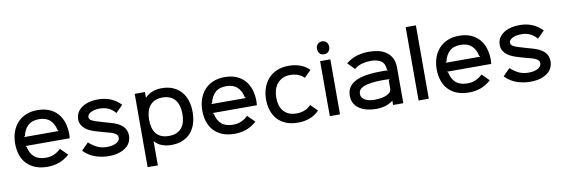

<svg xmlns="http://www.w3.org/2000/svg" viewBox="-68 -1401 6355 2166"><g transform="rotate(-10 3110.0 -318.0)"><path d="M675 -310Q675 -288 672 -264H165L177 -252Q191 -178 238.5 -136Q286 -94 372 -94Q422 -94 463.5 -112Q505 -130 543 -165L623 -85Q569 -36 506.5 -13Q444 10 372 10Q291 10 231 -14.5Q171 -39 132 -82Q93 -125 74 -183.5Q55 -242 55 -310Q55 -382 76 -442.5Q97 -503 137 -547Q177 -591 235 -615.5Q293 -640 367 -640Q445 -640 503 -615Q561 -590 599.5 -545.5Q638 -501 656.5 -440.5Q675 -380 675 -310ZM565 -366 553 -378Q539 -450 493.5 -493Q448 -536 367 -536Q284 -536 239 -492Q194 -448 179 -378L166 -366Z M1336 -178Q1336 -142 1321 -107.5Q1306 -73 1273.5 -47Q1241 -21 1191 -5Q1141 11 1071 11Q996 11 921 -14Q846 -39 785 -101L865 -182Q893 -157 918.5 -140Q944 -123 968.5 -113Q993 -103 1017.5 -98.5Q1042 -94 1068 -94Q1110 -94 1138.5 -101.5Q1167 -109 1184.5 -120.5Q1202 -132 1210 -146Q1218 -160 1218 -174Q1218 -186 1214 -196Q1210 -206 1199 -215.5Q1188 -225 1168 -234Q1148 -243 1116 -251Q1111 -252 1095 -256.5Q1079 -261 1060.5 -266Q1042 -271 1025.5 -275.5Q1009 -280 1004 -282Q963 -293 926.5 -307.5Q890 -322 862.5 -343Q835 -364 819 -392Q803 -420 803 -459Q803 -496 819.5 -528.5Q836 -561 868.5 -586Q901 -611 950 -625.5Q999 -640 1064 -640Q1139 -640 1203.5 -614Q1268 -588 1321 -533L1241 -453Q1205 -495 1161.5 -515Q1118 -535 1064 -535Q1023 -535 996 -527.5Q969 -520 952 -509Q935 -498 928 -485.5Q921 -473 921 -462Q921 -436 950.5 -420Q980 -404 1051 -385Q1056 -383 1070.5 -379Q1085 -375 1101.5 -370Q1118 -365 1132.5 -361Q1147 -357 1152 -356Q1249 -330 1292.5 -286.5Q1336 -243 1336 -178Z M2089 -315Q2089 -244 2070.5 -184.5Q2052 -125 2015 -82Q1978 -39 1922 -14.5Q1866 10 1790 10Q1730 10 1682 -8.5Q1634 -27 1600 -65H1598V210H1481V-630H1598V-565H1600Q1632 -600 1680.5 -620Q1729 -640 1790 -640Q1865 -640 1921 -615.5Q1977 -591 2014.5 -547.5Q2052 -504 2070.5 -444.5Q2089 -385 2089 -315ZM1972 -313Q1972 -360 1961.5 -400.5Q1951 -441 1928.5 -471Q1906 -501 1869.5 -518Q1833 -535 1781 -535Q1730 -535 1693.5 -518Q1657 -501 1634 -471Q1611 -441 1600.5 -400.5Q1590 -360 1590 -313Q1590 -265 1600.5 -225Q1611 -185 1633.5 -156Q1656 -127 1692.5 -111Q1729 -95 1781 -95Q1833 -95 1869 -111.5Q1905 -128 1928 -157Q1951 -186 1961.5 -226Q1972 -266 1972 -313Z M2819 -310Q2819 -288 2816 -264H2309L2321 -252Q2335 -178 2382.5 -136Q2430 -94 2516 -94Q2566 -94 2607.5 -112Q2649 -130 2687 -165L2767 -85Q2713 -36 2650.5 -13Q2588 10 2516 10Q2435 10 2375 -14.5Q2315 -39 2276 -82Q2237 -125 2218 -183.5Q2199 -242 2199 -310Q2199 -382 2220 -442.5Q2241 -503 2281 -547Q2321 -591 2379 -615.5Q2437 -640 2511 -640Q2589 -640 2647 -615Q2705 -590 2743.5 -545.5Q2782 -501 2800.5 -440.5Q2819 -380 2819 -310ZM2709 -366 2697 -378Q2683 -450 2637.5 -493Q2592 -536 2511 -536Q2428 -536 2383 -492Q2338 -448 2323 -378L2310 -366Z M3485 -85Q3434 -34 3373.5 -12Q3313 10 3241 10Q3161 10 3102.5 -14.5Q3044 -39 3005.5 -82Q2967 -125 2948 -183.5Q2929 -242 2929 -310Q2929 -379 2950 -439.5Q2971 -500 3010.5 -544.5Q3050 -589 3108.5 -614.5Q3167 -640 3242 -640Q3320 -640 3378 -618Q3436 -596 3481 -552L3403 -475Q3343 -535 3243 -535Q3193 -535 3156.5 -517Q3120 -499 3095 -468.5Q3070 -438 3058 -397Q3046 -356 3046 -310Q3046 -266 3057 -226.5Q3068 -187 3091.5 -158Q3115 -129 3152 -112Q3189 -95 3241 -95Q3290 -95 3331 -110Q3372 -125 3408 -162Z M3734 -772Q3734 -740 3715 -719Q3696 -698 3664 -698Q3631 -698 3612.5 -719Q3594 -740 3594 -772Q3594 -804 3613 -825Q3632 -846 3664 -846Q3697 -846 3715.5 -825Q3734 -804 3734 -772ZM3722 0H3605V-630H3722Z M4447 -406V0H4330V-48H4328Q4287 -16 4237.5 -2.5Q4188 11 4137 11Q4089 11 4041 1Q3993 -9 3954 -32Q3915 -55 3891 -93Q3867 -131 3867 -188Q3867 -237 3887 -272Q3907 -307 3939.5 -330Q3972 -353 4015 -366.5Q4058 -380 4104.5 -386.5Q4151 -393 4197 -395Q4243 -397 4283 -397Q4295 -397 4314 -396.5Q4333 -396 4342 -395L4330 -407Q4329 -409 4329.5 -413.5Q4330 -418 4329 -419Q4324 -482 4279.5 -508Q4235 -534 4169 -534Q4121 -534 4070.5 -521.5Q4020 -509 3978 -474L3901 -553Q3965 -603 4030 -621Q4095 -639 4169 -639Q4220 -639 4270 -628Q4320 -617 4359.5 -590Q4399 -563 4423 -518Q4447 -473 4447 -406ZM4342 -294Q4334 -294 4316.5 -295Q4299 -296 4288 -296Q4266 -296 4240.5 -296Q4215 -296 4188 -294Q4161 -292 4133.5 -288.5Q4106 -285 4081 -279Q4036 -268 4009.5 -246Q3983 -224 3983 -188Q3983 -160 3998 -141.5Q4013 -123 4036 -112.5Q4059 -102 4086 -98Q4113 -94 4137 -94Q4159 -94 4192 -97.5Q4225 -101 4255.5 -111Q4286 -121 4308 -139.5Q4330 -158 4330 -188V-282Z M4739 0H4622V-840H4739Z M5504 -310Q5504 -288 5501 -264H4994L5006 -252Q5020 -178 5067.5 -136Q5115 -94 5201 -94Q5251 -94 5292.5 -112Q5334 -130 5372 -165L5452 -85Q5398 -36 5335.5 -13Q5273 10 5201 10Q5120 10 5060 -14.5Q5000 -39 4961 -82Q4922 -125 4903 -183.5Q4884 -242 4884 -310Q4884 -382 4905 -442.5Q4926 -503 4966 -547Q5006 -591 5064 -615.5Q5122 -640 5196 -640Q5274 -640 5332 -615Q5390 -590 5428.5 -545.5Q5467 -501 5485.5 -440.5Q5504 -380 5504 -310ZM5394 -366 5382 -378Q5368 -450 5322.5 -493Q5277 -536 5196 -536Q5113 -536 5068 -492Q5023 -448 5008 -378L4995 -366Z M6165 -178Q6165 -142 6150 -107.5Q6135 -73 6102.5 -47Q6070 -21 6020 -5Q5970 11 5900 11Q5825 11 5750 -14Q5675 -39 5614 -101L5694 -182Q5722 -157 5747.5 -140Q5773 -123 5797.5 -113Q5822 -103 5846.5 -98.5Q5871 -94 5897 -94Q5939 -94 5967.5 -101.5Q5996 -109 6013.5 -120.5Q6031 -132 6039 -146Q6047 -160 6047 -174Q6047 -186 6043 -196Q6039 -206 6028 -215.5Q6017 -225 5997 -234Q5977 -243 5945 -251Q5940 -252 5924 -256.5Q5908 -261 5889.5 -266Q5871 -271 5854.5 -275.5Q5838 -280 5833 -282Q5792 -293 5755.5 -307.5Q5719 -322 5691.5 -343Q5664 -364 5648 -392Q5632 -420 5632 -459Q5632 -496 5648.5 -528.5Q5665 -561 5697.5 -586Q5730 -611 5779 -625.5Q5828 -640 5893 -640Q5968 -640 6032.5 -614Q6097 -588 6150 -533L6070 -453Q6034 -495 5990.5 -515Q5947 -535 5893 -535Q5852 -535 5825 -527.5Q5798 -520 5781 -509Q5764 -498 5757 -485.5Q5750 -473 5750 -462Q5750 -436 5779.5 -420Q5809 -404 5880 -385Q5885 -383 5899.5 -379Q5914 -375 5930.5 -370Q5947 -365 5961.5 -361Q5976 -357 5981 -356Q6078 -330 6121.5 -286.5Q6165 -243 6165 -178Z"/></g></svg>

Font: Sinkin Sans 500 Medium
Style: 500 Medium
Weight: 500
Designer: Keith Bates
Foundry: K-Type
Version: Sinkin Sans (version 1.0)  by Keith Bates   •   © 2014   www